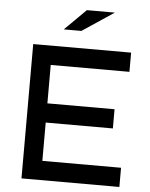

<svg xmlns="http://www.w3.org/2000/svg" viewBox="-60 -949 779 997"><g transform="rotate(5 330.0 -450.0)"><path d="M89.8 -700.2H600.1V-600.1H189.9V-399.9H540V-299.8H189.9V-100.1H600.1V0H89.8ZM352.1 -899.9H498L333 -790H241.2Z"/></g></svg>

Font: Aldrich
Style: Regular
Weight: 400
Designer: Matthew Desmond
Foundry: Matthew Desmond
Version: Version 1.002 2011